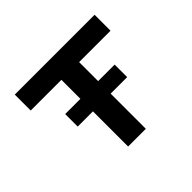

<svg xmlns="http://www.w3.org/2000/svg" viewBox="-152 -925 1150 1150"><g transform="rotate(-45 423.0 -350.0)"><path d="M216 -298V-404H635V-298ZM345 0V-565H85V-700H761V-565H495V0Z"/></g></svg>

Font: Lexend Tera SemiBold
Style: Regular
Weight: 600
Version: Version 1.007